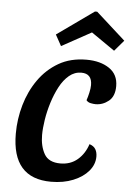

<svg xmlns="http://www.w3.org/2000/svg" viewBox="-54 -786 580 847"><g transform="rotate(5 236.0 -362.5)"><path d="M204 20Q31 20 31 -178Q31 -243 49 -305.5Q67 -368 102.5 -418.5Q138 -469 190.5 -499.5Q243 -530 314 -530Q375 -530 414.5 -503.5Q454 -477 454 -425Q454 -380 428 -359Q402 -338 370 -338Q361 -338 348.5 -340.5Q336 -343 329 -352Q334 -366 338.5 -386Q343 -406 343 -420Q343 -471 296 -471Q266 -471 242 -451Q218 -431 200.5 -398Q183 -365 171 -326.5Q159 -288 153 -250Q147 -212 147 -182Q147 -133 166.5 -98.5Q186 -64 238 -64Q283 -64 314 -90.5Q345 -117 359 -160Q378 -154 386 -140.5Q394 -127 394 -108Q394 -73 369.5 -44Q345 -15 302 2.5Q259 20 204 20ZM196 -580 169 -629 332 -745H342L472 -628L431 -580L327 -652Z"/></g></svg>

Font: Sansita Swashed
Style: Regular
Weight: 400
Designer: Pablo Cosgaya
Foundry: Omnibus-Type
Version: Version 1.003; ttfautohint (v1.8.3)